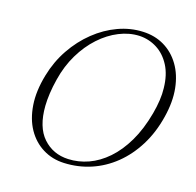

<svg xmlns="http://www.w3.org/2000/svg" viewBox="-105 -822 967 945"><g transform="rotate(15 378.0 -349.5)"><path d="M510.5 -712Q571.5 -709.5 619.2 -681Q667 -652.5 697 -602.2Q727 -552 734.2 -484.5Q741.5 -417 721 -335.5Q700 -251 658.8 -184.8Q617.5 -118.5 561.5 -73.2Q505.5 -28 439.2 -6.2Q373 15.5 301 12.5Q240 10 192 -19.8Q144 -49.5 115 -101.2Q86 -153 81 -223.8Q76 -294.5 101 -379.5Q123 -455 165.2 -517.2Q207.5 -579.5 263.2 -624.2Q319 -669 382.5 -692Q446 -715 510.5 -712ZM315.5 -11.5Q368 -9 419.5 -27.2Q471 -45.5 517.2 -85.8Q563.5 -126 600.8 -189Q638 -252 661.5 -338Q671.5 -375 676.2 -408Q681 -441 680 -470Q679 -538 654.2 -585.5Q629.5 -633 588.8 -659Q548 -685 499 -688Q446.5 -690.5 394 -669.2Q341.5 -648 295 -606.5Q248.5 -565 213.2 -506.2Q178 -447.5 160 -375Q150 -335.5 145 -300.5Q140 -265.5 139.5 -235.5Q138 -127.5 187.5 -71.2Q237 -15 315.5 -11.5Z"/></g></svg>

Font: Fraunces ExtraLight
Style: Italic
Weight: 250
Italic angle: -16°
Version: Version 1.000;[b76b70a41]